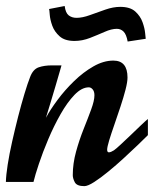

<svg xmlns="http://www.w3.org/2000/svg" viewBox="-37 -615 520 649"><path d="M248 14.2Q222.7 14.2 215.8 1Q209 -12.2 209 -22.9Q209 -62 220 -102.1Q231 -142.1 245.6 -178.7Q260.3 -215.3 271.2 -245.1Q282.2 -274.9 282.2 -293Q282.2 -305.7 276.4 -312.7Q270.5 -319.8 263.2 -319.8Q239.3 -319.8 214.8 -294.4Q190.4 -269 167.7 -229Q145 -189 126.2 -144.5Q107.4 -100.1 94.5 -61.3Q81.5 -22.5 76.2 0H-17.1Q-16.6 -22.5 -11 -58.6Q-5.4 -94.7 4.2 -137Q13.7 -179.2 24.4 -221.2Q35.2 -263.2 45.9 -298.6Q56.6 -334 64.9 -355Q74.7 -380.9 93.8 -387.5Q112.8 -394 138.2 -394H170.9Q170.9 -394 165.3 -374.5Q159.7 -355 151.1 -325.7Q142.6 -296.4 133.5 -266.8Q124.5 -237.3 118.2 -216.8Q132.8 -244.1 157.5 -277.3Q182.1 -310.5 213.4 -340.8Q244.6 -371.1 278.8 -390.6Q313 -410.2 346.2 -410.2Q394 -410.2 394 -353Q394 -337.9 387.2 -311.5Q380.4 -285.2 370.1 -254.2Q359.9 -223.1 349.4 -193.1Q338.9 -163.1 332 -140.4Q325.2 -117.7 325.2 -108.9Q325.2 -100.1 331.1 -100.1Q337.4 -100.1 348.1 -106.9Q354.5 -111.3 369.6 -125.2Q384.8 -139.2 403.1 -156.7Q421.4 -174.3 437.7 -189.9Q454.1 -205.6 462.9 -212.9V-158.2Q451.2 -146.5 429.7 -125.7Q408.2 -105 381.8 -80.8Q355.5 -56.6 329.3 -35.2Q303.2 -13.7 281.5 0.2Q259.8 14.2 248 14.2ZM394.5 -474.6Q390.1 -499 380.6 -508.3Q371.1 -517.6 357.9 -517.6Q339.8 -517.6 316.7 -507.3Q293.5 -497.1 267.3 -486.8Q241.2 -476.6 214.8 -476.6Q182.1 -476.6 164.6 -492.2Q147 -507.8 139.6 -528.3Q132.3 -548.8 131.1 -565.7Q129.9 -582.5 128.9 -584.5L181.6 -594.7Q184.6 -571.3 195.3 -563Q206.1 -554.7 221.7 -554.7Q241.7 -554.7 267.1 -564Q292.5 -573.2 319.1 -582.5Q345.7 -591.8 369.6 -591.8Q402.8 -591.8 420.2 -576.2Q437.5 -560.5 444.8 -540Q452.1 -519.5 453.6 -502.9Q455.1 -486.3 455.6 -483.9Z"/></svg>

Font: Norican
Style: Regular
Weight: 400
Designer: Vernon Adams
Foundry: Vernon Adams
Version: Version 1.100; ttfautohint (v1.8.4.7-5d5b);gftools[0.9.33]